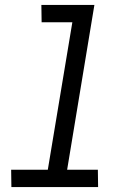

<svg xmlns="http://www.w3.org/2000/svg" viewBox="-20 -755 540 775"><path d="M376 0H26L25 -70H173L272 -665H148L147 -735H361L251 -70H375Z"/></svg>

Font: Iosevka Term Curly Oblique
Style: Regular
Weight: 400
Italic angle: -9°
Designer: Belleve Invis
Foundry: Belleve Invis
Version: Version 32.3.0